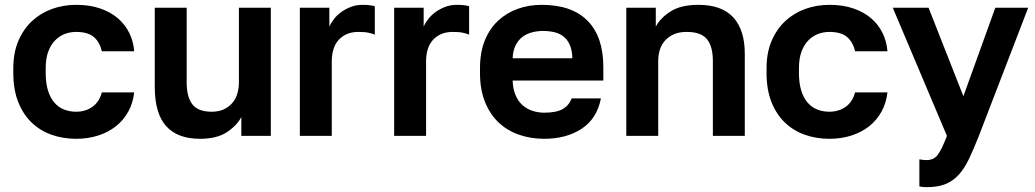

<svg xmlns="http://www.w3.org/2000/svg" viewBox="-20 -562 4282 794"><path d="M295 12Q240 12 192.5 -5Q145 -22 110 -56Q75 -90 55 -141Q35 -192 35 -260V-280Q35 -344 56 -393Q77 -442 112.5 -475Q148 -508 195 -525Q242 -542 295 -542Q351 -542 394.5 -527Q438 -512 468 -486Q498 -460 515 -425Q532 -390 535 -350H401Q393 -387 368.5 -408.5Q344 -430 295 -430Q269 -430 246.5 -421Q224 -412 206.5 -393.5Q189 -375 179 -347Q169 -319 169 -280V-260Q169 -218 178.5 -187.5Q188 -157 205 -137.5Q222 -118 245 -109Q268 -100 295 -100Q334 -100 362.5 -120.5Q391 -141 401 -180H535Q530 -136 510.5 -100.5Q491 -65 459.5 -40Q428 -15 386 -1.5Q344 12 295 12Z M807 12Q714 12 667 -40.5Q620 -93 620 -203V-530H752V-221Q752 -161 775.5 -130.5Q799 -100 855 -100Q885 -100 906 -110Q927 -120 941 -136.5Q955 -153 961.5 -175Q968 -197 968 -221V-530H1100V0H978V-78Q959 -42 917.5 -15Q876 12 807 12Z M1220 -530H1342V-452Q1349 -468 1362 -484.5Q1375 -501 1393 -513.5Q1411 -526 1432.5 -534Q1454 -542 1480 -542Q1499 -542 1512.5 -540Q1526 -538 1530 -536V-419Q1520 -423 1504.5 -426.5Q1489 -430 1463 -430Q1433 -430 1412 -420Q1391 -410 1377.5 -393.5Q1364 -377 1358 -355Q1352 -333 1352 -309V0H1220Z M1610 -530H1732V-452Q1739 -468 1752 -484.5Q1765 -501 1783 -513.5Q1801 -526 1822.5 -534Q1844 -542 1870 -542Q1889 -542 1902.5 -540Q1916 -538 1920 -536V-419Q1910 -423 1894.5 -426.5Q1879 -430 1853 -430Q1823 -430 1802 -420Q1781 -410 1767.5 -393.5Q1754 -377 1748 -355Q1742 -333 1742 -309V0H1610Z M2230 12Q2176 12 2127.5 -4.5Q2079 -21 2043 -54.5Q2007 -88 1986 -139.5Q1965 -191 1965 -260V-280Q1965 -346 1985 -395Q2005 -444 2040 -476.5Q2075 -509 2121 -525.5Q2167 -542 2220 -542Q2345 -542 2410 -476Q2475 -410 2475 -285V-229H2100Q2101 -194 2112 -168.5Q2123 -143 2141 -127Q2159 -111 2182.5 -103.5Q2206 -96 2230 -96Q2281 -96 2307 -111Q2333 -126 2344 -155H2465Q2449 -72 2386 -30Q2323 12 2230 12ZM2225 -434Q2202 -434 2179.5 -428Q2157 -422 2140 -409Q2123 -396 2112 -374Q2101 -352 2100 -321H2347Q2346 -354 2336.5 -376Q2327 -398 2310.5 -411Q2294 -424 2272 -429Q2250 -434 2225 -434Z M2570 -530H2692V-452Q2711 -488 2753.5 -515Q2796 -542 2868 -542Q2965 -542 3012.5 -490Q3060 -438 3060 -340V0H2928V-310Q2928 -370 2903.5 -400Q2879 -430 2820 -430Q2788 -430 2766 -420Q2744 -410 2729.5 -393.5Q2715 -377 2708.5 -355.5Q2702 -334 2702 -310V0H2570Z M3410 12Q3355 12 3307.5 -5Q3260 -22 3225 -56Q3190 -90 3170 -141Q3150 -192 3150 -260V-280Q3150 -344 3171 -393Q3192 -442 3227.5 -475Q3263 -508 3310 -525Q3357 -542 3410 -542Q3466 -542 3509.5 -527Q3553 -512 3583 -486Q3613 -460 3630 -425Q3647 -390 3650 -350H3516Q3508 -387 3483.5 -408.5Q3459 -430 3410 -430Q3384 -430 3361.5 -421Q3339 -412 3321.5 -393.5Q3304 -375 3294 -347Q3284 -319 3284 -280V-260Q3284 -218 3293.5 -187.5Q3303 -157 3320 -137.5Q3337 -118 3360 -109Q3383 -100 3410 -100Q3449 -100 3477.5 -120.5Q3506 -141 3516 -180H3650Q3645 -136 3625.5 -100.5Q3606 -65 3574.5 -40Q3543 -15 3501 -1.5Q3459 12 3410 12Z M3812 212Q3797 212 3782 209V97Q3797 100 3812 100Q3842 100 3858.5 77.5Q3875 55 3896 0L3672 -530H3820L3964 -164L4096 -530H4232L4028 0Q4006 56 3986.5 96.5Q3967 137 3943 162.5Q3919 188 3888 200Q3857 212 3812 212Z"/></svg>

Font: Golos Text DemiBold
Style: Regular
Weight: 600
Designer: A.Korolkova, Vitaly Kuzmin
Foundry: ParaType Ltd
Version: Version 2.002